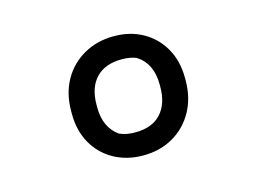

<svg xmlns="http://www.w3.org/2000/svg" viewBox="-59 -806 717 536"><g transform="rotate(-15 300.0 -538.5)"><path d="M303 -710Q350 -710 386.5 -689.5Q423 -669 444 -632Q465 -595 465 -546V-539Q465 -489 443.5 -450Q422 -411 384 -389Q346 -367 297 -367Q250 -367 213 -387.5Q176 -408 155 -445Q134 -482 134 -531V-538Q134 -589 155.5 -627.5Q177 -666 215.5 -688Q254 -710 303 -710ZM292 -435Q341 -435 366.5 -463Q392 -491 392 -540V-547Q392 -608 349 -635Q331 -642 308 -642Q259 -642 233 -614.5Q207 -587 207 -537V-530Q207 -472 246 -444Q257 -439 268 -437Q279 -435 292 -435Z"/></g></svg>

Font: Recursive Mn Csl St
Style: Regular
Weight: 400
Monospace: yes
Version: Version 1.079;hotconv 1.0.112;makeotfexe 2.5.65598; ttfautoh